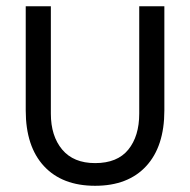

<svg xmlns="http://www.w3.org/2000/svg" viewBox="-20 -580 606 612"><path d="M62 -228V-560.1H142.1V-217.8Q142.1 -146.5 178.2 -103.3Q214.4 -60.1 283.2 -60.1Q354 -60.1 388.9 -103Q423.8 -146 423.8 -217.8V-560.1H503.9V-228Q503.9 -113.3 446 -50.5Q388.2 12.2 283.2 12.2Q178.2 12.2 120.1 -50.5Q62 -113.3 62 -228Z"/></svg>

Font: TASA Explorer
Style: Regular
Weight: 400
Designer: Weizhong Zhang
Foundry: Local Remote
Version: Version 1.000;Glyphs 3.1.2 (3151)